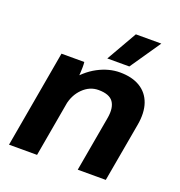

<svg xmlns="http://www.w3.org/2000/svg" viewBox="-133 -852 906 965"><g transform="rotate(20 320.5 -369.5)"><path d="M112 -520H234Q235.4 -507 235.3 -493.3Q235.2 -479.6 234.4 -464.8Q233.8 -449.6 231.4 -423L241 -400.6L170.6 0H20.6ZM421.4 -532.2Q486.2 -532.2 529.1 -506.2Q572 -480.2 589 -431.5Q606 -382.8 594 -315L538.2 0H388.2L440.6 -297.2Q450 -352.6 429.2 -382.4Q408.4 -412.2 350 -412.2Q303 -412.2 266.6 -376.3Q230.2 -340.4 220.2 -284.4L195 -405Q244.6 -469.8 303.4 -501Q362.2 -532.2 421.4 -532.2ZM336.6 -576.2 430 -739.2H566.2L454.4 -576.2Z"/></g></svg>

Font: Fixel Italic Variable Display Thin
Style: Italic
Weight: 100
Italic angle: -10°
Designer: AlfaBravo + MacPaw
Foundry: Kyrylo Tkachov, Marchela Mozhyna, Serhii Makarenko, Maria Weinstein, Zakhar Kryvoshyya
Version: Version 1.210;Glyphs 3.2 (3217)